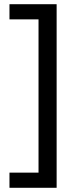

<svg xmlns="http://www.w3.org/2000/svg" viewBox="-20 -734 369 912"><path d="M25 86H163V-642H25V-714H249V158H25Z"/></svg>

Font: Noto Serif Ottoman Siyaq
Style: Regular
Weight: 400
Designer: Sérgio Martins
Version: Version 1.005; ttfautohint (v1.8.4.7-5d5b)